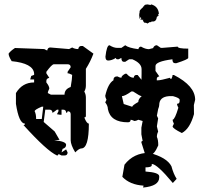

<svg xmlns="http://www.w3.org/2000/svg" viewBox="-20 -658 930 882"><path d="M53.2 -230.5Q82.5 -279.3 136.7 -279.3V-293H118.7L123.5 -309.1L136.7 -314V-321.3Q131.8 -367.2 33.7 -377Q19.5 -399.4 19.5 -411.6Q27.8 -423.8 48.8 -437.5L183.1 -432.6L196.8 -425.8Q199.2 -439.9 210.9 -439.9Q214.4 -439.9 297.4 -432.6L311.5 -439.9Q323.7 -432.6 339.4 -432.6Q341.8 -446.8 353.5 -446.8H360.4L409.2 -411.6Q395.5 -375 374.5 -341.8V-265.1Q374.5 -249.5 367.2 -237.3Q374.5 -225.1 374.5 -209.5V-125.5Q374.5 -118.7 367.2 -118.7Q377.9 -90.3 388.2 -90.3Q388.2 23.9 353.5 23.9Q343.3 23.9 325.7 42Q304.7 7.3 304.7 -13.7V-133.3Q304.7 -147 290.5 -147Q290.5 -140.1 283.7 -140.1Q283.7 -154.3 269.5 -154.3H262.7V-130.9H255.4L241.7 -133.3L248.5 -147V-154.3H241.7Q224.1 -140.1 220.7 -140.1Q220.7 -154.3 206.5 -154.3H188L180.7 -97.7L231 -54.2L253.4 -15.6L229 -13.7Q283.7 -8.8 283.7 7.3Q283.7 21 267.6 25.9L262.7 42L283.7 28.3L290.5 42Q290.5 56.2 276.4 56.2H262.7L248.5 49.3Q248.5 56.2 241.7 56.2Q195.3 35.2 87.9 -83.5Q94.7 -83.5 94.7 -90.3Q66.9 -90.3 53.2 -181.2ZM276.4 -223.1Q276.4 -248.5 304.7 -258.3Q311.5 -296.4 311.5 -314Q297.9 -321.3 290.5 -321.3V-328.1L304.7 -349.1Q304.7 -362.8 290.5 -362.8H227.5Q218.3 -362.8 192.9 -328.1V-321.3L206.5 -300.3Q192.9 -297.9 192.9 -286.1V-279.3Q206.5 -262.2 206.5 -251Q199.7 -237.8 199.7 -230.5L213.9 -223.1ZM171.9 -168Q139.2 -154.3 139.2 -147Q146 -133.8 146 -111.3H171.9L178.7 -168Z M482.9 -450.2Q502.4 -438 519 -438H537.6L555.2 -450.2Q569.8 -438 615.7 -432.1Q618.2 -443.8 627.9 -443.8Q647.9 -432.1 664.1 -432.1L683.1 -437Q688.5 -450.2 700.7 -450.2L718.8 -438H724.6L796.4 -443.8Q796.4 -434.6 844.7 -434.6V-392.1Q844.7 -385.3 790 -367.7H784.2Q772 -367.7 772 -385.7Q694.3 -375.5 694.3 -355V-332L711.9 -307.1Q700.2 -305.2 700.2 -295.4V-289.1H706.1Q718.3 -289.1 761.2 -300.8Q761.2 -295.4 767.1 -295.4Q772.9 -306.6 772.9 -313.5H778.8Q876.5 -263.7 876.5 -199.7L870.6 -175.3L871.1 -133.8Q852.5 -66.4 815.4 -46.9Q772.9 -67.9 772.9 -77.6L778.8 -89.8Q772.9 -101.6 772.9 -107.9Q783.2 -108.9 799.3 -163.1Q793 -174.8 793 -181.2Q805.2 -181.2 805.2 -193.8V-199.7Q805.2 -208 774.9 -216.3H756.3Q711.4 -212.9 711.4 -175.3Q711.4 -168.9 706.5 -156.7L700.7 -126.5L706.5 -114.3L700.7 -77.6L706.5 -53.2Q700.7 -42.5 700.7 -28.8Q707 -16.6 707 9.8Q688.5 53.2 670.4 53.2H647.5L629.4 -3.9Q629.4 -10.3 635.3 -10.3L629.4 -41V-71.3L635.3 -102.1L615.7 -107.9Q604.5 -102.1 597.7 -102.1Q585.9 -107.9 580.1 -107.9Q580.1 -96.2 567.4 -96.2Q487.8 -96.2 475.6 -156.7Q475.6 -172.4 463.4 -187.5L469.2 -199.7Q463.4 -211.9 463.4 -217.8Q476.1 -273.9 501 -289.1Q501 -307.1 519 -307.1Q530.8 -300.8 537.6 -300.8Q537.6 -309.6 555.2 -319.3H561.5Q577.1 -300.8 594.2 -300.8Q596.2 -313.5 606 -313.5H612.3L629.9 -291.5L630.4 -319.3V-340.3Q630.4 -367.7 587.9 -385.7H573.2L555.2 -374H549.3Q537.6 -374 537.6 -392.1L524.9 -385.7H519Q512.7 -385.7 512.7 -392.1Q493.2 -379.9 476.6 -379.9Q464.4 -379.9 464.4 -397.9Q470.2 -450.2 482.9 -450.2ZM583.5 -237.8Q553.2 -216.3 540 -216.3L548.3 -180.2L587.4 -167.5Q587.4 -173.8 615.2 -189.5Q615.2 -203.1 630.9 -216.3Q623.5 -216.3 591.3 -237.8Z M665.5 43.9Q747.1 65.4 767.6 106Q776.9 141.1 791.5 163.6L773.9 182.6Q701.2 95.2 677.2 95.2V100.6Q677.2 110.8 648.4 110.8V129.9Q711.4 134.3 711.4 151.9V157.2Q711.4 196.8 637.2 203.6L639.6 194.8Q576.7 190.9 542 154.3L551.8 98.6Q594.2 43.9 665.5 43.9Z M672.9 -634.8V-638.2Q706.1 -630.4 710 -595.7L705.1 -588.4L710.4 -587.4L700.7 -580.6Q698.2 -559.1 682.1 -559.1L676.8 -559.6L673.3 -555.7L668.9 -557.1L657.2 -549.8Q651.9 -554.2 642.1 -554.2L635.7 -564.5L639.6 -566.4L629.4 -567.9Q620.1 -567.9 620.1 -580.1L623 -596.7L621.1 -604Q621.1 -608.4 623.8 -611.8Q626.5 -615.2 629.4 -617.9Q632.3 -620.6 635.5 -623.5Q638.7 -626.5 640.1 -630.4L643.6 -629.9L642.1 -633.3Q647.9 -637.7 657.7 -637.7ZM625.5 -578.1Q622.6 -578.1 622.1 -575.2Q623 -573.7 623.5 -572.5Q624 -571.3 626.5 -569.8Q627.4 -569.8 627.9 -571.8Q628.4 -573.7 628.9 -575.2Q627.9 -576.2 627.2 -577.1Q626.5 -578.1 625.5 -578.1ZM622.6 -596.7 619.6 -581.5 618.7 -588.4 620.6 -602.5Z"/></svg>

Font: Truetypewriter PolyglOTT
Style: Regular
Weight: 400
Designer: Sergey Beatoff a.k.a. Sam_T
Version: Version 3.76